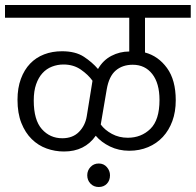

<svg xmlns="http://www.w3.org/2000/svg" viewBox="-29 -650 783 768"><path d="M320 51Q320 32 333 18Q346 4 366 4Q386 4 398.5 18.5Q411 33 411 51Q411 72 398.5 85Q386 98 366 98Q346 98 333 84.5Q320 71 320 51ZM219 -445Q273 -445 306.5 -423Q340 -401 363 -374Q383 -409 416.5 -426.5Q450 -444 488 -444V-579H-9V-630H734V-579H551V-440Q604 -426 639 -378Q674 -330 674 -249Q674 -203 660.5 -166Q647 -129 622.5 -102.5Q598 -76 563.5 -61.5Q529 -47 488 -47Q446 -47 411 -64Q376 -81 354 -107Q310 -44 227 -44Q191 -44 157.5 -56Q124 -68 98 -93.5Q72 -119 56.5 -158Q41 -197 41 -251Q41 -298 54.5 -334.5Q68 -371 91.5 -395.5Q115 -420 147.5 -432.5Q180 -445 219 -445ZM374 -152Q390 -130 418.5 -114.5Q447 -99 482 -99Q536 -99 572.5 -134.5Q609 -170 609 -250Q609 -317 580 -354Q551 -391 502 -391Q461 -391 434 -368Q407 -345 398 -293ZM341 -327Q324 -351 294.5 -371.5Q265 -392 225 -392Q201 -392 179 -383.5Q157 -375 141 -357.5Q125 -340 115.5 -313Q106 -286 106 -248Q106 -170 138.5 -133.5Q171 -97 220 -97Q262 -97 287 -122.5Q312 -148 318 -185Z"/></svg>

Font: Mukta Light
Style: Regular
Weight: 300
Designer: Girish Dalvi and Yashodeep Gholap
Foundry: Ek Type
Version: Version 2.538;PS 1.002;hotconv 16.6.51;makeotf.lib2.5.65220;